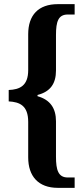

<svg xmlns="http://www.w3.org/2000/svg" viewBox="-20 -780 401 926"><path d="M259 126H340V76H307C261 76 250 40 250 -24V-195C250 -258 222 -299 161 -316V-322C224 -338 250 -378 250 -440V-611C250 -676 261 -710 307 -710H340V-760H259C165 -760 116 -707 116 -615V-442C116 -366 75 -348 22 -346V-291C75 -288 116 -271 116 -192V-21C116 70 165 126 259 126Z"/></svg>

Font: Noto Serif Lao ExtraCondensed
Style: Bold
Weight: 700
Width: 2
Designer: Monotype Design Team
Foundry: Monotype Imaging Inc.
Version: Version 2.003